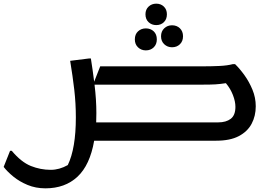

<svg xmlns="http://www.w3.org/2000/svg" viewBox="-57 -768 1474 1048"><path d="M796 -631Q771 -631 754 -647Q737 -663 737 -690Q737 -716 754 -732Q771 -748 796 -748Q821 -748 837.5 -732Q854 -716 854 -690Q854 -663 837.5 -647Q821 -631 796 -631ZM882 -510Q857 -510 839.5 -526.5Q822 -543 822 -570Q822 -597 839.5 -613.5Q857 -630 882 -630Q908 -630 925 -613.5Q942 -597 942 -570Q942 -543 925 -526.5Q908 -510 882 -510ZM739 -493Q714 -493 696.5 -509.5Q679 -526 679 -553Q679 -581 696.5 -597Q714 -613 739 -613Q765 -613 782 -597Q799 -581 799 -553Q799 -526 782 -509.5Q765 -493 739 -493ZM7 55Q59 117 111.5 138Q164 159 220 159Q267 159 313 133Q357 42 357 -127Q357 -204 348.5 -277.5Q340 -351 326 -436L430 -449H439Q444 -418 448.5 -386Q453 -354 457 -322L490 -406H1058Q1099 -406 1141.5 -408Q1184 -410 1214 -418H1226Q1251 -394 1277 -358Q1303 -322 1321 -278.5Q1339 -235 1339 -188Q1339 -135 1316.5 -92.5Q1294 -50 1246.5 -25Q1199 0 1123 0H457Q434 133 366 196.5Q298 260 191 260Q138 260 93.5 241.5Q49 223 16 196Q-17 169 -37 143L-2 55ZM469 -151Q469 -125 468 -100H1134Q1177 -100 1202.5 -119.5Q1228 -139 1228 -185Q1228 -214 1214.5 -249Q1201 -284 1176 -314Q1144 -309 1118.5 -307.5Q1093 -306 1051 -306H459Q464 -265 466.5 -226Q469 -187 469 -151Z"/></svg>

Font: Kufam Medium
Style: Regular
Weight: 500
Designer: Wael Morcos, Artur Schmal
Foundry: Original Type
Version: Version 1.300; ttfautohint (v1.8.3)